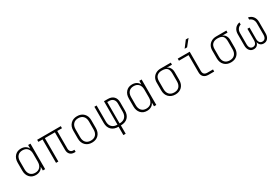

<svg xmlns="http://www.w3.org/2000/svg" viewBox="93 -2098 5214 3590"><g transform="rotate(-30 2700.0 -302.5)"><path d="M287 10Q205 10 155 -45Q105 -100 105 -190V-361Q105 -451 155 -505.5Q205 -560 287 -560Q340 -560 379.5 -537.5Q419 -515 437 -475H440V-550H490V0H440V-75H437Q419 -35 379.5 -12.5Q340 10 287 10ZM297 -33Q365 -33 402.5 -75Q440 -117 440 -190V-361Q440 -435 402.5 -476Q365 -517 297 -517Q230 -517 192.5 -476Q155 -435 155 -361V-190Q155 -117 192.5 -75Q230 -33 297 -33Z M1117 5Q1059 5 1025.5 -30Q992 -65 992 -125V-505H775V0H725V-505H635V-550H1145V-505H1042V-125Q1042 -86 1062.5 -63Q1083 -40 1117 -40H1145V5Z M1500 10Q1412 10 1358.5 -44.5Q1305 -99 1305 -190V-360Q1305 -451 1358.5 -505.5Q1412 -560 1500 -560Q1589 -560 1642 -505.5Q1695 -451 1695 -360V-190Q1695 -99 1642 -44.5Q1589 10 1500 10ZM1500 -34Q1569 -34 1607 -75Q1645 -116 1645 -190V-360Q1645 -434 1606.5 -475Q1568 -516 1500 -516Q1432 -516 1393.5 -475Q1355 -434 1355 -360V-190Q1355 -116 1393 -75Q1431 -34 1500 -34Z M2075 180V0Q1977 0 1923.5 -53.5Q1870 -107 1870 -202V-550H1918V-202Q1918 -128 1959.5 -86Q2001 -44 2077 -44V-550H2162Q2241 -550 2285.5 -505.5Q2330 -461 2330 -382V-202Q2330 -107 2276.5 -53.5Q2223 0 2125 0V180ZM2123 -44Q2200 -44 2241 -86Q2282 -128 2282 -202V-382Q2282 -441 2250 -473.5Q2218 -506 2162 -506H2123Z M2687 10Q2605 10 2555 -45Q2505 -100 2505 -190V-361Q2505 -451 2555 -505.5Q2605 -560 2687 -560Q2740 -560 2779.5 -537.5Q2819 -515 2837 -475H2840V-550H2890V0H2840V-75H2837Q2819 -35 2779.5 -12.5Q2740 10 2687 10ZM2697 -33Q2765 -33 2802.5 -75Q2840 -117 2840 -190V-361Q2840 -435 2802.5 -476Q2765 -517 2697 -517Q2630 -517 2592.5 -476Q2555 -435 2555 -361V-190Q2555 -117 2592.5 -75Q2630 -33 2697 -33Z M3300 10Q3212 10 3158.5 -44.5Q3105 -99 3105 -190V-360Q3105 -417 3129.5 -459.5Q3154 -502 3198 -526Q3242 -550 3300 -550H3520V-506H3405Q3446 -493 3470.5 -454Q3495 -415 3495 -360V-190Q3495 -99 3442 -44.5Q3389 10 3300 10ZM3300 -34Q3369 -34 3407 -75Q3445 -116 3445 -190V-360Q3445 -434 3414 -470Q3383 -506 3300 -506Q3232 -506 3193.5 -470Q3155 -434 3155 -360V-190Q3155 -116 3193 -75Q3231 -34 3300 -34Z M4018 0Q3951 0 3914.5 -35Q3878 -70 3878 -135V-505H3670V-550H3928V-135Q3928 -45 4018 -45H4140V0ZM3874 -645 3980 -785H4039L3927 -645Z M4500 10Q4412 10 4358.5 -44.5Q4305 -99 4305 -190V-360Q4305 -417 4329.5 -459.5Q4354 -502 4398 -526Q4442 -550 4500 -550H4720V-506H4605Q4646 -493 4670.5 -454Q4695 -415 4695 -360V-190Q4695 -99 4642 -44.5Q4589 10 4500 10ZM4500 -34Q4569 -34 4607 -75Q4645 -116 4645 -190V-360Q4645 -434 4614 -470Q4583 -506 4500 -506Q4432 -506 4393.5 -470Q4355 -434 4355 -360V-190Q4355 -116 4393 -75Q4431 -34 4500 -34Z M4993 10Q4937 10 4903.5 -30.5Q4870 -71 4870 -140V-382Q4870 -454 4906.5 -501Q4943 -548 5008 -560V-514Q4966 -501 4942 -466.5Q4918 -432 4918 -382V-140Q4918 -88 4939 -61Q4960 -34 4997 -34Q5035 -34 5056 -61Q5077 -88 5077 -140V-382H5123V-140Q5123 -88 5144 -61Q5165 -34 5202 -34Q5240 -34 5261 -61Q5282 -88 5282 -140V-382Q5282 -432 5258 -466.5Q5234 -501 5192 -514V-560Q5257 -548 5293.5 -501Q5330 -454 5330 -382V-140Q5330 -71 5296.5 -30.5Q5263 10 5207 10Q5164 10 5136 -14Q5108 -38 5100 -81Q5092 -38 5064 -14Q5036 10 4993 10Z"/></g></svg>

Font: NKDuy Mono Thin
Style: Regular
Weight: 100
Monospace: yes
Designer: NKDuy
Foundry: NKDuy
Version: Version 2.251; ttfautohint (v1.8.4.7-5d5b)